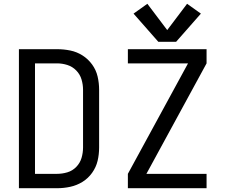

<svg xmlns="http://www.w3.org/2000/svg" viewBox="-20 -995 1192 1015"><path d="M817 -774H911L1042 -923L969 -975L864 -836L759 -975L686 -923ZM656 0H1072V-76H754L1072 -660V-735H656V-660H974L656 -76ZM80 0H282Q317 0 351.5 -7.5Q386 -15 416 -33.5Q446 -52 467 -81.5Q488 -111 496 -145Q504 -179 504 -215V-521Q504 -556 496 -590.5Q488 -625 467 -654Q446 -683 416 -702Q386 -721 351.5 -728Q317 -735 282 -735H80ZM165 -76V-660H282Q309 -660 336 -651.5Q363 -643 383 -622.5Q403 -602 411 -575Q419 -548 419 -521V-215Q419 -187 411 -160Q403 -133 383 -112.5Q363 -92 336 -84Q309 -76 282 -76Z"/></svg>

Font: Iosevka Sparkle
Style: Regular
Weight: 400
Designer: Belleve Invis
Foundry: Belleve Invis
Version: Version 4.5.0; ttfautohint (v1.8.3)